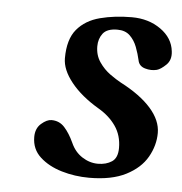

<svg xmlns="http://www.w3.org/2000/svg" viewBox="-41 -483 508 535"><g transform="rotate(5 213.5 -216.0)"><path d="M426 -359Q429 -335 414.5 -321Q400 -307 389 -304Q373 -300 356 -305Q339 -310 336 -326Q332 -344 325 -362.5Q318 -381 305 -393.5Q292 -406 270 -406Q241 -406 229.5 -391Q218 -376 218 -355Q218 -330 231 -311Q244 -292 261.5 -279.5Q279 -267 292 -260Q348 -231 377.5 -197.5Q407 -164 407 -129Q407 -94 388.5 -61.5Q370 -29 330 -8.5Q290 12 227 12Q187 12 150 1Q113 -10 89 -32Q65 -54 65 -88Q65 -112 80.5 -125.5Q96 -139 109 -139Q131 -139 145.5 -123Q160 -107 172 -81Q183 -56 204 -42.5Q225 -29 248 -29Q271 -29 287 -39.5Q303 -50 303 -78Q303 -113 285 -139Q267 -165 236 -183Q187 -212 159 -247Q131 -282 131 -314Q131 -367 154.5 -395Q178 -423 218.5 -433.5Q259 -444 307 -444Q354 -444 388 -420Q422 -396 426 -359Z"/></g></svg>

Font: Libertinus Serif Semibold Italic
Style: Regular
Weight: 600
Italic angle: -11.5°
Designer: Philipp H. Poll, Khaled Hosny
Foundry: Caleb Maclennan
Version: Version 7.051;RELEASE